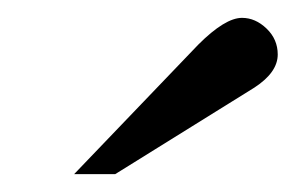

<svg xmlns="http://www.w3.org/2000/svg" viewBox="-20 -758 331 215"><path d="M109 -563H63L202 -708Q232 -738 251 -738Q266 -738 278.5 -726Q291 -714 291 -697Q291 -677 265 -660Z"/></svg>

Font: Justus
Style: Roman
Weight: 500
Version: Version 001.001